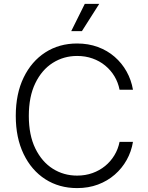

<svg xmlns="http://www.w3.org/2000/svg" viewBox="-20 -962 765 992"><path d="M378.4 9.8Q285.6 9.8 214.1 -36.1Q142.6 -82 102.1 -166Q61.5 -250 61.5 -363.3Q61.5 -477.5 102.1 -561.3Q142.6 -645 214.1 -691.2Q285.6 -737.3 378.4 -737.3Q436.5 -737.3 485.6 -719.2Q534.7 -701.2 572.3 -668.5Q609.9 -635.7 634 -592.5Q658.2 -549.3 667 -498.5H597.7Q590.3 -536.1 571.3 -567.9Q552.2 -599.6 523.4 -623.3Q494.6 -647 458 -659.9Q421.4 -672.9 378.4 -672.9Q309.1 -672.9 252.4 -637Q195.8 -601.1 162.4 -532Q128.9 -462.9 128.9 -363.3Q128.9 -263.7 162.6 -194.8Q196.3 -126 252.7 -90.3Q309.1 -54.7 378.4 -54.7Q421.4 -54.7 458 -67.9Q494.6 -81.1 523.2 -104.5Q551.8 -127.9 571 -159.7Q590.3 -191.4 597.7 -229H667Q658.7 -178.7 634.5 -135.5Q610.4 -92.3 572.8 -59.6Q535.2 -26.9 486.1 -8.5Q437 9.8 378.4 9.8ZM348.1 -801.3 418 -941.9H492.7L403.3 -801.3Z"/></svg>

Font: Inter 16pt Light
Style: Regular
Weight: 300
Version: Version 4.001;git-66647c0bb